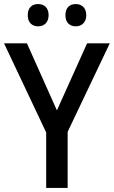

<svg xmlns="http://www.w3.org/2000/svg" viewBox="-20 -928 562 948"><path d="M117 -853C117 -816 139 -798 168 -798C197 -798 220 -816 220 -853C220 -891 197 -908 168 -908C139 -908 117 -891 117 -853ZM303 -853C303 -816 325 -798 354 -798C382 -798 406 -816 406 -853C406 -891 382 -908 354 -908C325 -908 303 -891 303 -853ZM261 -383 113 -714H0L208 -274V0H314V-277L522 -714H410Z"/></svg>

Font: Noto Sans Devanagari SemiCondensed Medium
Style: Regular
Weight: 500
Width: 4
Designer: Jelle Bosma - Monotype Design Team
Foundry: Monotype Imaging Inc.
Version: Version 2.004